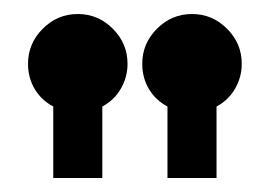

<svg xmlns="http://www.w3.org/2000/svg" viewBox="-20 -598 385 274"><path d="M219 -446Q202 -455 192.5 -471Q183 -487 183 -507Q183 -536 204 -557Q225 -578 254 -578Q283 -578 304 -557Q325 -536 325 -507Q325 -488 315.5 -471.5Q306 -455 289 -446V-344H219ZM56 -446Q39 -455 29.5 -471Q20 -487 20 -507Q20 -536 41 -557Q62 -578 91 -578Q120 -578 141 -557Q162 -536 162 -507Q162 -488 152.5 -471.5Q143 -455 126 -446V-344H56Z"/></svg>

Font: Googee
Style: Regular
Weight: 400
Designer: Peter Wiegel
Foundry: CATFonts Peter Wiegel
Version: 1.000